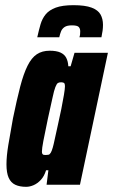

<svg xmlns="http://www.w3.org/2000/svg" viewBox="-20 -714 437 742"><path d="M81 8Q56 8 39 0Q22 -8 13.5 -27Q5 -46 5 -79Q5 -110 12 -153Q19 -196 30 -256Q45 -329 58 -379Q71 -429 86.5 -460Q102 -491 122.5 -504.5Q143 -518 172 -518Q198 -518 213.5 -511Q229 -504 236 -490.5Q243 -477 244 -458H253L268 -510H397L289 0H160L167 -56H158Q151 -33 138 -19Q125 -5 110 1.5Q95 8 81 8ZM157 -115Q163 -115 167.5 -116Q172 -117 176 -123.5Q180 -130 184 -144Q187 -154 192 -178Q197 -202 204 -232.5Q211 -263 217 -293Q223 -323 227 -347Q231 -371 231 -380Q231 -392 226.5 -394Q222 -396 216 -396Q208 -396 203.5 -393Q199 -390 194 -377.5Q189 -365 183 -336.5Q177 -308 165 -255Q153 -198 147.5 -169Q142 -140 142 -128Q142 -122 144 -119Q146 -116 149.5 -115.5Q153 -115 157 -115ZM124 -570Q130 -597 136.5 -619.5Q143 -642 156.5 -658.5Q170 -675 195.5 -684.5Q221 -694 264 -694Q309 -694 334 -684.5Q359 -675 368.5 -658Q378 -641 378 -618Q378 -607 376.5 -595.5Q375 -584 372 -570H287Q289 -576 289.5 -582Q290 -588 290 -593Q290 -604 284 -610Q278 -616 258 -616Q239 -616 229.5 -609.5Q220 -603 216 -593Q212 -583 209 -570Z"/></svg>

Font: Saira ExtraCondensed Black
Style: Italic
Weight: 900
Width: 2
Italic angle: -12°
Designer: Hector Gatti with collaboration of the Omnibus-Type team
Foundry: Omnibus-Type
Version: Version 1.101